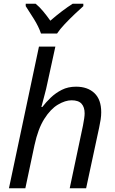

<svg xmlns="http://www.w3.org/2000/svg" viewBox="-20 -1010 619 1030"><path d="M28 0 189 -760H277L234 -563Q228 -533 219 -500.5Q210 -468 202 -436H207Q226 -461 252 -486Q278 -511 311.5 -528Q345 -545 388 -545Q450 -545 486.5 -510.5Q523 -476 523 -408Q523 -389 520 -369Q517 -349 512 -326L442 0H354L425 -336Q434 -381 434 -402Q434 -435 417.5 -453.5Q401 -472 364 -472Q330 -472 290.5 -448.5Q251 -425 217.5 -372Q184 -319 165 -231L116 0ZM200 -830Q187 -868 162 -908Q137 -948 118 -977V-990H171Q191 -974 211 -950Q231 -926 250 -899Q281 -926 312 -949.5Q343 -973 370 -990H427V-977Q410 -962 382 -935.5Q354 -909 327.5 -881Q301 -853 286 -830Z"/></svg>

Font: Manna Sans
Style: Italic
Weight: 400
Italic angle: -12°
Designer: Monotype Design Team
Foundry: Monotype Imaging Inc.
Version: Version 2.001.1; ttfautohint (v1.8.2)